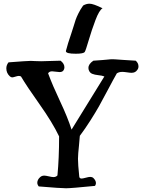

<svg xmlns="http://www.w3.org/2000/svg" viewBox="-20 -1007 781 1023"><path d="M526.4 -962.9Q508.8 -953.1 488.8 -900.4Q468.8 -847.7 452.6 -792.5Q436.5 -737.3 431.6 -730.5Q425.8 -720.7 383.8 -720.7Q331.1 -720.7 331.1 -734.4V-735.4Q340.8 -773.4 359.4 -827.1Q365.2 -843.8 372.1 -866.7Q378.9 -889.6 383.3 -902.3Q387.7 -915 397.5 -935.1Q407.2 -955.1 422.9 -977.5Q439.5 -987.3 457 -987.3Q477.5 -987.3 526.4 -962.9ZM186.5 -13.7Q178.7 -23.4 178.7 -33.2Q178.7 -49.8 194.3 -63.5Q203.1 -71.3 215.8 -71.3Q223.6 -71.3 240.2 -67.4Q256.8 -63.5 264.6 -63.5Q278.3 -63.5 286.1 -72.3Q294.9 -164.1 294.9 -280.3Q258.8 -355.5 190.9 -451.2Q123 -546.9 91.8 -599.6Q85.9 -602.5 80.1 -602.5Q74.2 -602.5 62 -598.6Q49.8 -594.7 44.9 -594.7Q40 -594.7 33.2 -599.6Q13.7 -617.2 13.7 -642.6Q13.7 -660.2 25.4 -674.8Q126 -682.6 144.5 -682.6Q150.4 -682.6 165.5 -681.6Q180.7 -680.7 199.2 -680.7Q224.6 -680.7 302.7 -683.6Q323.2 -668 323.2 -648.4Q323.2 -640.6 319.3 -633.8Q313.5 -623 297.9 -623Q291 -623 277.3 -625Q263.7 -627 257.8 -627Q242.2 -627 236.3 -616.2Q260.7 -550.8 300.8 -465.8Q340.8 -380.9 361.3 -316.4L536.1 -599.6Q524.4 -604.5 504.4 -606.4Q484.4 -608.4 471.2 -613.8Q458 -619.1 453.1 -633.8Q451.2 -637.7 451.2 -645.5Q451.2 -666 477.5 -683.6Q503.9 -685.5 524.4 -687Q544.9 -688.5 552.7 -689.5Q560.5 -690.4 566.9 -690.9Q573.2 -691.4 577.1 -691.4Q583 -691.4 592.3 -690.9Q601.6 -690.4 633.3 -688Q665 -685.5 703.1 -683.6Q717.8 -670.9 717.8 -653.3Q717.8 -641.6 710.9 -633.8Q701.2 -619.1 680.7 -619.1Q672.9 -619.1 656.7 -621.6Q640.6 -624 631.8 -624Q614.3 -624 602.5 -616.2Q584 -584 554.2 -527.3Q524.4 -470.7 507.3 -440.4Q490.2 -410.2 462.4 -366.2Q434.6 -322.3 405.3 -283.2Q403.3 -257.8 400.9 -232.4Q398.4 -207 397 -191.9Q395.5 -176.8 395.5 -161.1Q395.5 -130.9 402.3 -66.4Q403.3 -55.7 415 -55.7Q420.9 -55.7 437 -60.1Q453.1 -64.5 460.9 -64.5Q470.7 -64.5 477.5 -58.6Q491.2 -44.9 491.2 -31.2Q491.2 -24.4 486.3 -16.6Q358.4 -3.9 332 -3.9Q303.7 -3.9 186.5 -13.7Z"/></svg>

Font: LPEducational
Style: Medium
Weight: 500
Designer: Based on Essays1743, by John Stracke, which says:

Based on the typeface in a 1743 English translation of the essays of 
Version: Version 001.204